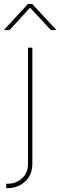

<svg xmlns="http://www.w3.org/2000/svg" viewBox="-75 -760 309 984"><path d="M68.4 -515.6H90.8V79.1Q90.8 136.7 53.5 170.4Q16.1 204.1 -34.2 204.1H-43V181.6H-34.2Q6.3 181.6 37.4 154.3Q68.4 127 68.4 79.1ZM-25.9 -606H-54.7V-606.4L68.4 -739.7H89.8L213.9 -606.4V-606H185.5L79.1 -720.7Z"/></svg>

Font: Inter Display Thin
Style: Regular
Weight: 100
Designer: Rasmus Andersson
Foundry: rsms
Version: Version 4.000;git-a52131595